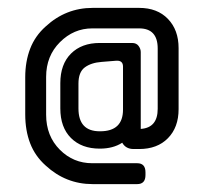

<svg xmlns="http://www.w3.org/2000/svg" viewBox="-20 -427 519 487"><path d="M433 -150Q433 -104 406 -76.5Q379 -49 333 -49H319Q299 -49 290 -65Q267 -50 233 -50Q187 -50 160 -77Q133 -104 133 -152V-216Q133 -264 160 -291Q187 -318 233 -318H315Q326 -318 331.5 -310.5Q337 -303 337 -295V-100Q380 -103 380 -151V-304Q380 -355 333 -355H214Q167 -355 132 -320Q97 -285 97 -232V-136Q97 -82 132 -47Q166 -13 214 -13H328Q349 -13 349 10V17Q349 40 328 40H215Q147 40 96 -7Q69 -31 56.5 -63.5Q44 -96 44 -137V-231Q44 -271 56.5 -303.5Q69 -336 96 -360Q147 -407 215 -407H333Q379 -407 406 -379Q433 -351 433 -305ZM292 -258Q292 -274 275 -273L238 -270Q211 -268 195 -256Q179 -244 179 -215V-152Q179 -94 233 -94H234Q292 -94 292 -149Z"/></svg>

Font: Chathura ExtraBold
Style: Regular
Weight: 800
Designer: Appaji Ambarisha Darbha
Foundry: Aditya Fonts
Version: Version 1.002 2016